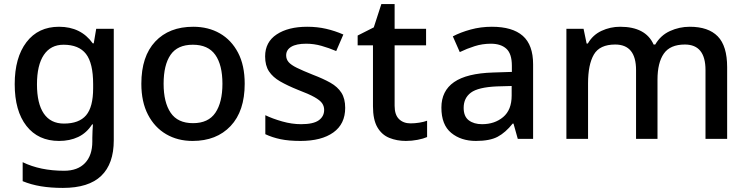

<svg xmlns="http://www.w3.org/2000/svg" viewBox="-20 -773 3659 940"><path d="M269 -642Q376 -642 434 -561H439L451 -632H537V-86Q537 29 475.5 88Q414 147 288 147Q229 147 180.5 139Q132 131 91 114V21Q177 63 294 63Q360 63 396 25.5Q432 -12 432 -80V-98Q432 -111 433 -132Q434 -153 435 -164H431Q404 -122 363 -102.5Q322 -83 269 -83Q167 -83 109.5 -156.5Q52 -230 52 -361Q52 -491 109.5 -566.5Q167 -642 269 -642ZM291 -554Q228 -554 194.5 -504Q161 -454 161 -360Q161 -266 194.5 -217Q228 -168 293 -168Q367 -168 401.5 -208.5Q436 -249 436 -341V-361Q436 -464 401 -509Q366 -554 291 -554Z M1178 -363Q1178 -229 1109 -156Q1040 -83 923 -83Q850 -83 793.5 -116Q737 -149 704.5 -211.5Q672 -274 672 -363Q672 -497 740 -569.5Q808 -642 926 -642Q1000 -642 1056.5 -609.5Q1113 -577 1145.5 -515Q1178 -453 1178 -363ZM781 -363Q781 -272 815.5 -221Q850 -170 925 -170Q1000 -170 1034.5 -221Q1069 -272 1069 -363Q1069 -455 1034 -504.5Q999 -554 924 -554Q849 -554 815 -504.5Q781 -455 781 -363Z M1670 -245Q1670 -166 1612 -124.5Q1554 -83 1451 -83Q1394 -83 1353.5 -91.5Q1313 -100 1279 -116V-209Q1314 -192 1361.5 -178.5Q1409 -165 1454 -165Q1514 -165 1540.5 -184Q1567 -203 1567 -235Q1567 -253 1557 -267.5Q1547 -282 1519.5 -297.5Q1492 -313 1439 -333Q1387 -354 1351.5 -374.5Q1316 -395 1297 -423.5Q1278 -452 1278 -497Q1278 -567 1334.5 -604.5Q1391 -642 1484 -642Q1533 -642 1576.5 -632Q1620 -622 1661 -604L1626 -523Q1591 -538 1554 -548.5Q1517 -559 1479 -559Q1431 -559 1406 -544Q1381 -529 1381 -502Q1381 -483 1393 -469Q1405 -455 1433.5 -441Q1462 -427 1512 -407Q1562 -388 1597.5 -368Q1633 -348 1651.5 -319Q1670 -290 1670 -245Z M1990 -169Q2011 -169 2033 -172.5Q2055 -176 2071 -182V-102Q2053 -94 2024.5 -88.5Q1996 -83 1967 -83Q1923 -83 1886 -98Q1849 -113 1827.5 -150Q1806 -187 1806 -253V-551H1731V-599L1810 -639L1847 -753H1912V-632H2066V-551H1912V-255Q1912 -211 1933.5 -190Q1955 -169 1990 -169Z M2388 -642Q2489 -642 2539.5 -597.5Q2590 -553 2590 -458V-93H2515L2494 -168H2490Q2455 -124 2416.5 -103.5Q2378 -83 2310 -83Q2237 -83 2189 -122.5Q2141 -162 2141 -246Q2141 -328 2203 -371Q2265 -414 2394 -418L2486 -421V-451Q2486 -510 2459 -534.5Q2432 -559 2383 -559Q2342 -559 2304 -547Q2266 -535 2231 -518L2197 -595Q2235 -615 2284.5 -628.5Q2334 -642 2388 -642ZM2413 -350Q2321 -346 2285.5 -319.5Q2250 -293 2250 -245Q2250 -203 2275 -184Q2300 -165 2340 -165Q2402 -165 2443.5 -200Q2485 -235 2485 -305V-352Z M3357 -642Q3448 -642 3494 -595Q3540 -548 3540 -444V-93H3434V-430Q3434 -555 3333 -555Q3261 -555 3230 -510.5Q3199 -466 3199 -383V-93H3094V-430Q3094 -555 2992 -555Q2916 -555 2887.5 -506Q2859 -457 2859 -365V-93H2753V-632H2837L2852 -560H2858Q2882 -602 2925 -622Q2968 -642 3016 -642Q3141 -642 3180 -555H3188Q3214 -600 3260 -621Q3306 -642 3357 -642Z"/></svg>

Font: Noto Sans Kannada UI Medium
Style: Regular
Weight: 500
Designer: Jelle Bosma - Monotype Design Team
Foundry: Monotype Imaging Inc.
Version: Version 2.005; ttfautohint (v1.8.4.7-5d5b)